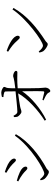

<svg xmlns="http://www.w3.org/2000/svg" viewBox="1092 -1896 816 3040"><g transform="rotate(-90 1500.0 -376.0)"><path d="M284 -684C311 -669 355 -641 388 -614C441 -572 461 -532 484 -532C500 -532 509 -545 509 -560C509 -589 486 -622 418 -659C379 -679 334 -696 296 -708ZM872 -548C690 -289 331 -83 273 -83C241 -83 211 -115 182 -150L166 -140C167 -128 176 -95 187 -80C207 -52 269 -10 298 -10C323 -10 332 -34 350 -45C571 -165 780 -333 896 -533ZM148 -495C192 -473 226 -452 263 -424C315 -386 330 -351 357 -351C372 -351 382 -363 382 -377C382 -410 351 -445 292 -471C249 -491 211 -504 159 -518Z M1125 -54C1292 -134 1485 -295 1575 -434C1576 -315 1579 -141 1574 -97C1573 -87 1567 -82 1555 -84C1528 -89 1477 -103 1439 -112L1430 -95C1463 -78 1510 -60 1537 -35C1555 -20 1556 12 1579 12C1606 12 1633 -29 1633 -65C1633 -87 1627 -105 1625 -170C1622 -243 1622 -409 1622 -504C1752 -515 1830 -509 1876 -509C1889 -509 1898 -519 1898 -531C1898 -555 1851 -576 1816 -576C1799 -576 1802 -562 1622 -542C1622 -580 1623 -628 1626 -657C1631 -696 1644 -696 1644 -719C1644 -734 1593 -764 1552 -764C1526 -764 1501 -757 1484 -753L1483 -730C1506 -729 1528 -726 1546 -720C1564 -714 1572 -709 1572 -691L1574 -538C1469 -528 1308 -509 1250 -509C1226 -508 1209 -529 1187 -570L1166 -562C1166 -547 1167 -521 1172 -508C1181 -486 1224 -444 1249 -445C1279 -445 1294 -459 1336 -466C1389 -475 1466 -488 1542 -497C1460 -347 1269 -175 1109 -76Z M2214 -678 2201 -656C2287 -601 2328 -567 2377 -510C2403 -481 2414 -471 2427 -471C2443 -471 2454 -482 2454 -502C2454 -573 2323 -643 2214 -678ZM2870 -586C2728 -368 2368 -104 2298 -104C2267 -104 2235 -135 2204 -171L2188 -160C2190 -147 2199 -116 2208 -101C2228 -72 2287 -28 2321 -28C2341 -28 2353 -52 2369 -62C2585 -202 2773 -358 2894 -570Z"/></g></svg>

Font: Kiri Minchoo Light
Style: Regular
Weight: 300
Designer: Ryoko NISHIZUKA 西塚涼子 (kana & ideographs); Frank Grießhammer (Latin, Greek & Cyrillic);
akenotsuki.com/eyeben/fonts/ (U+
Foundry: Adobe
akenotsuki.com/eyeben/fonts/
Version: Version 4.002;hotconv 1.0.119;makeotfexe 2.5.65604